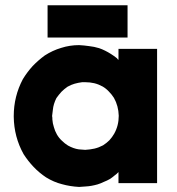

<svg xmlns="http://www.w3.org/2000/svg" viewBox="-20 -699 686 743"><path d="M473.6 -668.9Q473.6 -665 473.6 -661.1Q473.6 -658.2 473.6 -654.3Q473.6 -645.5 473.6 -637.7Q473.6 -629.9 473.6 -621.1Q473.6 -613.3 473.6 -604.5Q473.6 -596.7 473.6 -588.9Q473.6 -580.1 473.6 -571.3Q473.6 -562.5 473.6 -553.7Q471.7 -553.7 468.8 -553.7Q466.8 -553.7 463.9 -553.7Q430.7 -553.7 398.4 -553.7Q365.2 -553.7 332 -553.7Q309.6 -553.7 287.1 -553.7Q264.6 -553.7 241.2 -553.7Q222.7 -553.7 203.1 -553.7Q183.6 -553.7 164.1 -553.7Q164.1 -556.6 164.1 -558.6Q164.1 -561.5 164.1 -564.5Q164.1 -576.2 164.1 -587.9Q164.1 -599.6 164.1 -611.3Q164.1 -620.1 164.1 -627.9Q164.1 -636.7 164.1 -644.5Q164.1 -653.3 164.1 -662.1Q164.1 -669.9 164.1 -678.7Q166 -678.7 168.9 -678.7Q171.9 -678.7 173.8 -678.7Q207 -678.7 240.2 -678.7Q272.5 -678.7 305.7 -678.7Q328.1 -678.7 350.6 -678.7Q374 -678.7 396.5 -678.7Q416 -678.7 435.5 -678.7Q454.1 -678.7 473.6 -678.7Q473.6 -676.8 473.6 -673.8Q473.6 -671.9 473.6 -668.9ZM438.5 -466.8Q438.5 -467.8 438.5 -467.8Q438.5 -468.8 438.5 -469.7Q438.5 -474.6 438.5 -478.5Q438.5 -483.4 438.5 -488.3Q438.5 -494.1 438.5 -499Q438.5 -504.9 438.5 -509.8Q441.4 -509.8 444.3 -509.8Q446.3 -509.8 449.2 -509.8Q453.1 -509.8 458 -509.8Q462.9 -509.8 467.8 -509.8Q477.5 -509.8 487.3 -509.8Q498 -509.8 507.8 -509.8Q517.6 -509.8 527.3 -509.8Q538.1 -509.8 547.9 -509.8Q557.6 -509.8 568.4 -509.8Q578.1 -509.8 587.9 -509.8Q587.9 -507.8 587.9 -504.9Q587.9 -502.9 587.9 -500Q587.9 -443.4 587.9 -386.7Q587.9 -329.1 587.9 -272.5Q587.9 -233.4 587.9 -194.3Q587.9 -155.3 587.9 -116.2Q587.9 -85 587.9 -53.7Q587.9 -21.5 587.9 9.8Q585.9 9.8 583 9.8Q580.1 9.8 578.1 9.8Q563.5 9.8 548.8 9.8Q534.2 9.8 519.5 9.8Q508.8 9.8 499 9.8Q489.3 9.8 479.5 9.8Q468.8 9.8 459 9.8Q449.2 9.8 438.5 9.8Q438.5 7.8 438.5 4.9Q438.5 2.9 438.5 0Q438.5 -6.8 438.5 -13.7Q438.5 -20.5 438.5 -26.4Q438.5 -28.3 438.5 -30.3Q438.5 -31.2 438.5 -33.2Q431.6 -25.4 422.9 -19.5Q415 -12.7 406.2 -6.8Q394.5 0 381.8 4.9Q370.1 10.7 357.4 14.6Q333 21.5 312.5 22.5Q293 24.4 286.1 24.4Q251 22.5 219.7 13.7Q188.5 5.9 158.2 -12.7Q131.8 -30.3 110.4 -52.7Q88.9 -75.2 71.3 -102.5Q34.2 -168.9 33.2 -247.1Q33.2 -249 33.2 -250Q33.2 -326.2 68.4 -392.6Q85 -419.9 106.4 -443.4Q127.9 -465.8 153.3 -484.4Q183.6 -503.9 216.8 -513.7Q250 -524.4 286.1 -524.4Q305.7 -523.4 325.2 -520.5Q343.8 -518.6 363.3 -512.7Q375 -508.8 386.7 -502.9Q398.4 -497.1 409.2 -490.2Q415 -486.3 420.9 -482.4Q426.8 -477.5 432.6 -473.6Q434.6 -470.7 435.5 -469.7Q437.5 -468.8 438.5 -466.8ZM181.6 -250Q181.6 -247.1 182.6 -243.2Q182.6 -240.2 182.6 -237.3Q183.6 -221.7 188.5 -207Q192.4 -192.4 200.2 -178.7Q208 -165 219.7 -154.3Q230.5 -143.6 243.2 -135.7Q264.6 -124 284.2 -121.1Q302.7 -119.1 309.6 -119.1Q328.1 -120.1 345.7 -124Q362.3 -127.9 378.9 -136.7Q392.6 -145.5 403.3 -156.2Q414.1 -168 421.9 -181.6Q439.5 -212.9 439.5 -251Q438.5 -289.1 420.9 -320.3Q412.1 -334 401.4 -344.7Q390.6 -356.4 377 -364.3Q361.3 -373 344.7 -377Q328.1 -380.9 309.6 -380.9Q306.6 -380.9 303.7 -380.9Q300.8 -380.9 297.9 -380.9Q282.2 -378.9 268.6 -375Q254.9 -371.1 241.2 -363.3Q228.5 -354.5 217.8 -343.8Q207 -332 198.2 -319.3Q186.5 -295.9 184.6 -274.4Q181.6 -252 181.6 -250Z"/></svg>

Font: LeFont
Style: Bold
Weight: 800
Designer: Leryon MEDIA
Version: Version 1.0